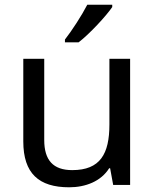

<svg xmlns="http://www.w3.org/2000/svg" viewBox="-20 -786 658 816"><path d="M457 -756V-766H351C328 -721 285 -655 256 -618V-606H314C361 -642 432 -719 457 -756ZM533 -536H445V-257C445 -132 406 -63 287 -63C206 -63 168 -105 168 -191V-536H79V-185C79 -49 145 10 274 10C343 10 409 -15 444 -71H448L461 0H533Z"/></svg>

Font: Noto Sans Brahmi
Style: Regular
Weight: 400
Designer: Monotype Design Team
Foundry: Monotype Imaging Inc.
Version: Version 2.004